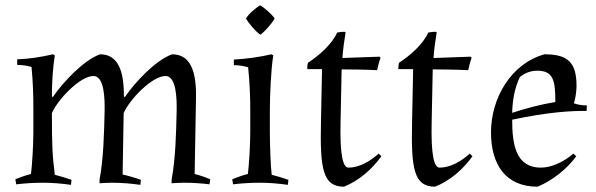

<svg xmlns="http://www.w3.org/2000/svg" viewBox="-20 -690 2250 725"><path d="M676 0C706 0 739 2 771 6L774 -13C758 -20 732 -29 715 -33L720 -314C722 -399 710 -485 630 -485C569 -464 489 -379 452 -324L448 -325C448 -406 434 -485 358 -485C297 -464 217 -379 180 -324L176 -325C176 -375 179 -431 187 -481L180 -485C132 -474 93 -468 45 -466V-445C60 -445 84 -442 99 -437C105 -376 106 -327 106 -274V-190C106 -141 101 -63 97 -33C80 -29 54 -20 38 -13L41 6C75 2 109 0 143 0C178 0 213 3 248 8L250 -11C233 -17 204 -26 187 -30C178 -102 176 -134 176 -263C198 -314 282 -403 333 -403C374 -403 376 -318 375 -269C373 -187 371 -92 356 -12V2C370 1 390 0 404 0C439 0 475 3 510 8L512 -11C493 -18 462 -27 443 -31L447 -263C469 -314 554 -403 605 -403C646 -403 648 -318 647 -269C645 -187 643 -92 628 -12V2C642 1 662 0 676 0Z M999 -274C999 -327 1003 -428 1012 -481L1005 -485C958 -474 911 -468 863 -465V-444C879 -444 901 -441 917 -436C923 -375 925 -327 925 -274V-190C925 -141 920 -63 916 -33C899 -29 873 -20 857 -13L860 6C894 2 928 0 962 0C997 0 1032 3 1067 8L1069 -11C1052 -17 1023 -26 1006 -30C1002 -60 999 -141 999 -190ZM1017 -620C1007 -637 977 -661 963 -670C946 -661 918 -637 909 -620C918 -603 946 -570 963 -559C980 -570 1008 -603 1017 -620Z M1273 -471C1275 -503 1280 -537 1285 -568L1281 -570C1272 -570 1261 -569 1253 -567C1233 -522 1184 -480 1143 -453C1141 -449 1140 -437 1140 -431L1142 -429H1196L1192 -230C1188 -52 1199 15 1279 15C1336 -8 1386 -52 1420 -100L1410 -110C1379 -82 1337 -57 1296 -57C1275 -57 1263 -104 1266 -230L1270 -428C1304 -428 1370 -427 1404 -425C1407 -439 1411 -456 1417 -472L1413 -476Z M1617 -471C1619 -503 1624 -537 1629 -568L1625 -570C1616 -570 1605 -569 1597 -567C1577 -522 1528 -480 1487 -453C1485 -449 1484 -437 1484 -431L1486 -429H1540L1536 -230C1532 -52 1543 15 1623 15C1680 -8 1730 -52 1764 -100L1754 -110C1723 -82 1681 -57 1640 -57C1619 -57 1607 -104 1610 -230L1614 -428C1648 -428 1714 -427 1748 -425C1751 -439 1755 -456 1761 -472L1757 -476Z M2022 -57C1928 -57 1914 -144 1914 -238C2050 -267 2139 -272 2195 -271L2196 -292C2180 -292 2163 -294 2147 -300C2153 -316 2157 -348 2157 -365C2157 -454 2125 -485 2036 -485C1910 -450 1834 -320 1834 -190C1834 -69 1889 15 2010 15C2067 -9 2120 -51 2156 -100L2145 -110C2112 -81 2065 -57 2022 -57ZM1943 -399C1962 -415 1985 -423 2009 -423C2070 -423 2077 -385 2077 -305C2020 -295 1969 -282 1914 -264C1915 -309 1923 -358 1943 -399Z"/></svg>

Font: Almendra
Style: Regular
Weight: 400
Designer: Ana Sanfelippo
Foundry: Ana Sanfelippo
Version: Version 1.003